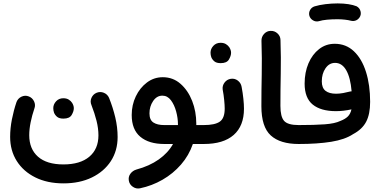

<svg xmlns="http://www.w3.org/2000/svg" viewBox="-20 -806 2212 1119"><path d="M350.1 262.7Q255.9 262.7 186 228Q116.2 193.4 77.6 132.3Q39.1 71.3 39.1 -8.3Q39.1 -57.6 49.3 -109.9Q59.6 -162.1 76.2 -211.4Q84.5 -232.9 105.5 -242.7Q126.5 -252.4 147.5 -244.1Q168.5 -236.3 178.5 -215.3Q188.5 -194.3 180.2 -172.9Q167 -134.3 158.7 -93.8Q150.4 -53.2 150.4 -18.1Q150.4 62 201.4 107.2Q252.4 152.3 349.6 152.3Q447.3 152.3 500.5 107.4Q553.7 62.5 553.7 -17.1Q553.7 -57.6 542.7 -101.6Q531.7 -145.5 513.2 -192.9Q503.9 -214.4 512.9 -235.4Q522 -256.3 542.5 -265.1Q563.5 -273.9 585 -265.4Q606.4 -256.8 615.7 -235.4Q638.2 -179.2 651.9 -121.6Q665.5 -64 665.5 -7.3Q665.5 72.3 626 133.1Q586.4 193.8 515.4 228.3Q444.3 262.7 350.1 262.7ZM290.5 -175.8Q290.5 -197.8 306.9 -215.6Q323.2 -233.4 349.1 -233.4Q367.7 -233.4 380.4 -225.6Q393.1 -217.8 400.4 -206.5Q410.2 -190.4 410.2 -175.3Q410.2 -157.2 397.7 -136Q385.3 -114.7 349.6 -114.7Q325.2 -114.7 312.7 -125.2Q300.3 -135.7 294.9 -149.4Q290.5 -162.1 290.5 -175.8Z M938 33.2Q848.1 33.2 797.9 -8.8Q747.6 -50.8 747.6 -135.7Q747.6 -194.3 771.5 -244.4Q795.4 -294.4 836.4 -325.2Q877.4 -356 928.7 -356Q988.3 -356 1032 -317.6Q1075.7 -279.3 1099.9 -217.8Q1124 -156.2 1124 -85.4Q1124 -81.1 1124 -77.1H1167.5Q1190.4 -77.1 1206.5 -61Q1222.7 -44.9 1222.7 -22Q1222.7 0.5 1206.5 16.8Q1190.4 33.2 1167.5 33.2H1104Q1081.1 100.1 1034.9 153.1Q988.8 206.1 927.2 241.5Q865.7 276.9 795.9 291.5Q773.4 295.9 754.2 282.7Q734.9 269.5 731 247.6Q726.6 224.6 740 206.5Q753.4 188.5 774.9 182.1Q851.1 161.6 905.3 123.3Q959.5 85 988.3 33.2ZM937 -77.1H1017.1Q1017.1 -79.1 1017.1 -81.5Q1017.1 -117.7 1006.6 -156.5Q996.1 -195.3 976.1 -221.9Q956.1 -248.5 926.3 -248.5Q893.6 -248.5 872.3 -217Q851.1 -185.5 851.1 -145.5Q851.1 -106.9 874 -92Q897 -77.1 937 -77.1Z M1112.3 -22Q1112.3 -44.9 1128.7 -61Q1145 -77.1 1167.5 -77.1Q1232.9 -77.1 1261.2 -97.2Q1289.6 -117.2 1289.6 -172.9Q1289.6 -192.4 1286.6 -222.9Q1283.7 -253.4 1277.8 -284.2Q1274.9 -306.6 1288.8 -325Q1302.7 -343.3 1325.2 -346.7Q1348.1 -350.1 1366.2 -336.2Q1384.3 -322.3 1388.2 -299.8Q1395 -263.7 1398.4 -230.5Q1401.9 -197.3 1401.9 -172.4Q1401.9 -72.3 1342 -19.5Q1282.2 33.2 1167.5 33.2Q1145 33.2 1128.7 16.8Q1112.3 0.5 1112.3 -22ZM1207 -499Q1207 -521 1223.4 -538.8Q1239.7 -556.6 1265.6 -556.6Q1284.2 -556.6 1296.9 -548.8Q1309.6 -541 1316.9 -529.8Q1326.7 -513.7 1326.7 -498.5Q1326.7 -480.5 1314.2 -459.2Q1301.8 -438 1266.1 -438Q1241.7 -438 1229.2 -448.5Q1216.8 -459 1211.4 -472.7Q1207 -485.4 1207 -499Z M1503.4 -187Q1503.4 -280.8 1505.4 -371.6Q1507.3 -462.4 1503.9 -568.4Q1503.4 -591.3 1519 -608.4Q1534.7 -625.5 1557.1 -626Q1580.1 -627 1597.2 -611.3Q1614.3 -595.7 1614.7 -572.8Q1618.2 -468.3 1616.2 -376.2Q1614.3 -284.2 1614.3 -188.5Q1614.3 -126 1635.7 -101.6Q1657.2 -77.1 1720.7 -77.1H1721.2Q1744.1 -77.1 1760.3 -61Q1776.4 -44.9 1776.4 -22Q1776.4 0.5 1760.3 16.8Q1744.1 33.2 1721.2 33.2H1720.7Q1612.8 33.2 1558.1 -16.6Q1503.4 -66.4 1503.4 -187Z M1666 -22Q1666 -44.9 1682.4 -61Q1698.7 -77.1 1721.2 -77.1Q1814 -77.1 1873 -81.5Q1932.1 -85.9 1963.4 -101.1Q1991.7 -111.8 2007.1 -127Q2022.5 -142.1 2028.3 -168.5Q1980.5 -158.2 1938 -158.2Q1850.1 -158.2 1802.7 -196.5Q1755.4 -234.9 1755.4 -318.8Q1755.4 -384.3 1777.8 -436.8Q1800.3 -489.3 1839.8 -520Q1879.4 -550.8 1930.7 -550.8Q1996.6 -550.8 2042.7 -507.1Q2088.9 -463.4 2113 -387Q2137.2 -310.5 2137.2 -212.4Q2137.2 -140.6 2114 -96.4Q2090.8 -52.2 2038.1 -24.4Q1990.7 7.3 1910.4 20.3Q1830.1 33.2 1721.2 33.2Q1698.7 33.2 1682.4 16.8Q1666 0.5 1666 -22ZM1855.5 -332Q1855.5 -293.5 1877.2 -276.6Q1898.9 -259.8 1938.5 -259.8Q1958.5 -259.8 1980 -263.7Q2001.5 -267.6 2019.5 -272.5Q2024.4 -273.9 2029.3 -273.9Q2022.5 -354 1997.8 -396.7Q1973.1 -439.5 1933.1 -439.5Q1898.4 -439.5 1877 -408Q1855.5 -376.5 1855.5 -332ZM1783.2 -713.4Q1778.3 -731 1786.9 -747.1Q1795.4 -763.2 1813.5 -769Q1840.8 -777.3 1876.7 -781.7Q1912.6 -786.1 1947.8 -786.1Q1982.4 -786.1 2010.5 -781.7Q2038.6 -777.3 2058.1 -769.5Q2076.2 -759.8 2081.3 -740.2Q2086.4 -720.7 2075.2 -704.1Q2065.9 -690.9 2052.7 -686.3Q2039.6 -681.6 2025.4 -685.1Q2011.2 -689 1990 -691.4Q1968.8 -693.8 1947.8 -693.8Q1914.6 -693.8 1886 -691.2Q1857.4 -688.5 1838.9 -682.6Q1821.3 -677.7 1804.9 -687Q1788.6 -696.3 1783.2 -713.4Z"/></svg>

Font: Mikhak SemiBold
Style: Regular
Weight: 600
Designer: Amin Abedi
Version: Version 3.3